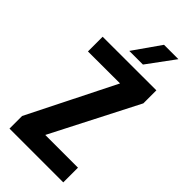

<svg xmlns="http://www.w3.org/2000/svg" viewBox="-244 -826 880 880"><g transform="rotate(45 196.0 -386.0)"><path d="M21.3 0V-81.8L233.2 -504.7L25.5 -504.3V-599.6L373.3 -600V-515.6L157.8 -95.3H369.9V0ZM157.7 -640 250.5 -772.4H343.7L246.2 -640Z"/></g></svg>

Font: Big Shoulders Text SC Thin
Style: Regular
Weight: 100
Designer: Patric King
Foundry: XO Type Co
Version: Version 2.002